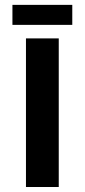

<svg xmlns="http://www.w3.org/2000/svg" viewBox="-20 -749 340 769"><path d="M29.8 -649.4H269.5V-729.5H29.8ZM84 0H215.3V-595.2H84Z"/></svg>

Font: Now ExtraBold
Style: Regular
Weight: 800
Designer: Alfredo Marco Pradil
Foundry: Alfredo Marco Pradil
Version: Version 1.200;hotconv 1.0.109;makeotfexe 2.5.65596